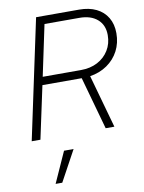

<svg xmlns="http://www.w3.org/2000/svg" viewBox="-102 -770 833 1107"><g transform="rotate(-10 314.0 -217.0)"><path d="M39 0 188 -700H440Q498 -700 540 -679.5Q582 -659 605 -620.5Q628 -582 628 -529Q628 -472 604 -426Q580 -380 536.5 -350Q493 -320 436 -311L523 0H472L386 -308H156L90 0ZM166 -355H390Q445 -355 487 -377Q529 -399 553 -438Q577 -477 577 -527Q577 -586 538.5 -619.5Q500 -653 433 -653H229ZM132 266 213 86H269L171 266Z"/></g></svg>

Font: Red Hat Text
Style: Italic
Weight: 300
Italic angle: -12°
Designer: Pentagram, MCKL
Foundry: Pentagram, MCKL
Version: Version 1.023